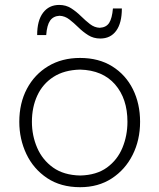

<svg xmlns="http://www.w3.org/2000/svg" viewBox="-20 -757 653 787"><path d="M308.6 10.3Q229 10.3 173.1 -27.1Q117.2 -64.5 88.1 -125.7Q59.1 -187 59.1 -257.8Q59.1 -334 90.3 -393.1Q121.6 -452.1 177.7 -485.8Q233.9 -519.5 308.1 -519.5Q384.8 -519.5 439.9 -485.1Q495.1 -450.7 524.7 -391.4Q554.2 -332 554.2 -257.8Q554.2 -183.1 523.7 -122.3Q493.2 -61.5 438 -25.6Q382.8 10.3 308.6 10.3ZM308.6 -37.6Q375.5 -39.1 418.5 -70.3Q461.4 -101.6 481.9 -151.4Q502.4 -201.2 502.4 -257.8Q502.4 -352.5 451.7 -410.9Q400.9 -469.2 308.6 -471.7Q243.2 -470.2 199 -441.7Q154.8 -413.1 132.8 -365.2Q110.8 -317.4 110.8 -257.8Q110.8 -201.2 132.3 -151.4Q153.8 -101.6 197.5 -70.3Q241.2 -39.1 308.6 -37.6ZM391.1 -599.1Q363.3 -599.1 341.6 -612.8Q319.8 -626.5 301.3 -644.8Q282.7 -663.1 264.4 -677.2Q246.1 -691.4 224.1 -692.4Q198.2 -690.9 185.3 -672.4Q172.4 -653.8 169.4 -613.3H132.3Q132.3 -672.9 156.5 -704.8Q180.7 -736.8 222.7 -736.8Q250.5 -736.8 272 -722.9Q293.5 -709 312 -690.7Q330.6 -672.4 348.9 -658.2Q367.2 -644 388.7 -643.1Q415.5 -644.5 427.5 -663.3Q439.5 -682.1 442.9 -722.2H479.5Q479.5 -662.6 456.3 -630.9Q433.1 -599.1 391.1 -599.1Z"/></svg>

Font: Pinar-FD Light
Style: Regular
Weight: 300
Designer: Amin Abedi
Version: Version 2.000